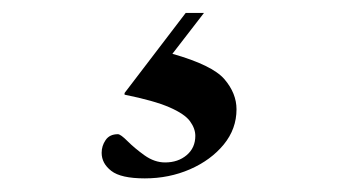

<svg xmlns="http://www.w3.org/2000/svg" viewBox="-20 -36 540 289"><path d="M198 232.5Q162 232.5 147.5 221.2Q133 210 133 194Q133 183.5 139 174.8Q145 166 157.5 166Q161.5 166 172 176.5Q182.5 187 197.5 197.8Q212.5 208.5 228.5 208.5Q248 208.5 261 197.5Q274 186.5 274 168.5Q274 157.5 266 146.5Q258 135.5 235 125.5Q212 115.5 167.5 106.5V104L259.5 -16.5H287L239.5 45Q299.5 62 317.8 83.2Q336 104.5 336 128.5Q336 158 316.8 181.5Q297.5 205 266 218.8Q234.5 232.5 198 232.5Z"/></svg>

Font: Newsreader Display SemiBold
Style: Regular
Weight: 600
Designer: Hugues Gentile
Foundry: Production Type
Version: Version 1.001